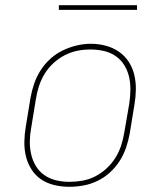

<svg xmlns="http://www.w3.org/2000/svg" viewBox="-20 -709 640 737"><path d="M246 8Q217 8 189 1.5Q161 -5 138.5 -20Q116 -35 101 -58.5Q86 -82 79.5 -109Q73 -136 73.5 -165Q74 -194 79 -223L97 -333Q102 -361 111 -387.5Q120 -414 135.5 -438.5Q151 -463 173 -483Q195 -503 221 -515.5Q247 -528 274.5 -534.5Q302 -541 329 -541Q358 -541 386 -533.5Q414 -526 436.5 -510.5Q459 -495 474 -472Q489 -449 495.5 -421.5Q502 -394 501.5 -365Q501 -336 496 -307L478 -197Q473 -169 464 -142.5Q455 -116 439.5 -91.5Q424 -67 402 -47Q380 -27 354 -14.5Q328 -2 300.5 3Q273 8 246 8ZM246 -11Q271 -11 296.5 -15.5Q322 -20 345.5 -32Q369 -44 389 -62.5Q409 -81 423 -103.5Q437 -126 445 -150.5Q453 -175 457 -200L476 -310Q480 -336 480.5 -362.5Q481 -389 475.5 -413.5Q470 -438 457 -459Q444 -480 423.5 -494Q403 -508 378 -513.5Q353 -519 326 -519Q301 -519 276.5 -514Q252 -509 228.5 -497Q205 -485 185 -466.5Q165 -448 151.5 -426Q138 -404 130 -379.5Q122 -355 118 -330L100 -220Q95 -194 94.5 -168Q94 -142 99.5 -117.5Q105 -93 117.5 -72Q130 -51 150 -37Q170 -23 195 -17Q220 -11 246 -11ZM206 -671V-689H506V-671Z"/></svg>

Font: Iosevka Curly Slab ThExObl
Style: Regular
Weight: 100
Width: 7
Italic angle: -9°
Monospace: yes
Designer: Belleve Invis
Foundry: Belleve Invis
Version: Version 11.1.0; ttfautohint (v1.8.3)